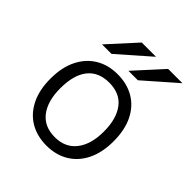

<svg xmlns="http://www.w3.org/2000/svg" viewBox="-201 -869 1018 1018"><g transform="rotate(45 308.0 -360.0)"><path d="M308 12Q237.5 12 184.5 -19.2Q131.5 -50.5 101.8 -110.2Q72 -170 72 -255Q72 -339 101.8 -399Q131.5 -459 184.5 -491Q237.5 -523 308 -523Q378.5 -523 431.8 -491.8Q485 -460.5 514.5 -400.8Q544 -341 544 -256Q544 -172 514.5 -112Q485 -52 431.8 -20Q378.5 12 308 12ZM308 -51Q385.5 -51 428.2 -105.5Q471 -160 471 -256Q471 -351.5 429.8 -405.8Q388.5 -460 308 -460Q228 -460 186.5 -407.5Q145 -355 145 -255Q145 -160 186.5 -105.5Q228 -51 308 -51ZM335 -576 477 -732H584L406 -576ZM137 -576 279 -732H386L208 -576Z"/></g></svg>

Font: Overpass Mono Light Light
Style: Regular
Weight: 300
Monospace: yes
Version: Version 4.000